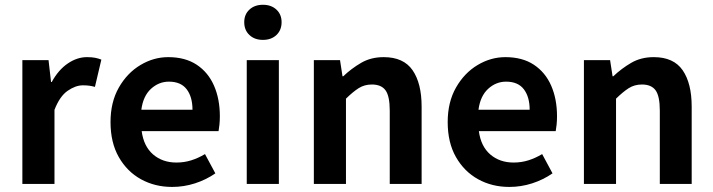

<svg xmlns="http://www.w3.org/2000/svg" viewBox="-20 -755 2926 788"><path d="M71.8 0V-508.3H179.2L189.5 -418.5H192.4Q219.7 -468.3 258.1 -494.4Q296.4 -520.5 336.9 -520.5Q356.9 -520.5 370.6 -517.8Q384.3 -515.1 396 -510.3L369.6 -398.4Q356.9 -401.9 346.4 -403.3Q335.9 -404.8 319.8 -404.8Q290 -404.8 257.6 -382.3Q225.1 -359.9 203.6 -304.2V0Z M686.5 12.2Q615.7 12.2 558.6 -19.3Q501.5 -50.8 467.5 -110.4Q433.6 -169.9 433.6 -253.9Q433.6 -335.9 467.8 -395.8Q502 -455.6 556.2 -488Q610.4 -520.5 670.4 -520.5Q740.2 -520.5 787.4 -489.3Q834.5 -458 858.4 -403.3Q882.3 -348.6 882.3 -277.8Q882.3 -259.8 880.6 -243.2Q878.9 -226.6 877 -216.8H561.5Q569.8 -154.3 608.4 -121.1Q647 -87.9 704.1 -87.9Q735.8 -87.9 764.6 -96.9Q793.5 -106 821.3 -122.6L863.8 -43.5Q825.7 -17.1 780 -2.4Q734.4 12.2 686.5 12.2ZM560.1 -304.7H770Q770 -357.4 746.1 -388.7Q722.2 -419.9 673.3 -419.9Q631.8 -419.9 599.6 -390.4Q567.4 -360.8 560.1 -304.7Z M992.7 0V-508.3H1124.5V0ZM1059.1 -591.3Q1024.9 -591.3 1003.7 -611.3Q982.4 -631.3 982.4 -664.1Q982.4 -695.8 1003.7 -715.6Q1024.9 -735.4 1059.1 -735.4Q1093.3 -735.4 1114.5 -715.6Q1135.7 -695.8 1135.7 -664.1Q1135.7 -631.3 1114.5 -611.3Q1093.3 -591.3 1059.1 -591.3Z M1268.1 0V-508.3H1375.5L1385.7 -441.9H1388.7Q1421.9 -473.6 1462.2 -497.1Q1502.4 -520.5 1554.7 -520.5Q1636.2 -520.5 1673.3 -466.8Q1710.4 -413.1 1710.4 -317.4V0H1579.6V-300.8Q1579.6 -360.4 1562.3 -384.3Q1544.9 -408.2 1506.3 -408.2Q1475.6 -408.2 1451.9 -393.1Q1428.2 -377.9 1399.9 -350.1V0Z M2070.3 12.2Q1999.5 12.2 1942.4 -19.3Q1885.3 -50.8 1851.3 -110.4Q1817.4 -169.9 1817.4 -253.9Q1817.4 -335.9 1851.6 -395.8Q1885.7 -455.6 1939.9 -488Q1994.1 -520.5 2054.2 -520.5Q2124 -520.5 2171.1 -489.3Q2218.3 -458 2242.2 -403.3Q2266.1 -348.6 2266.1 -277.8Q2266.1 -259.8 2264.4 -243.2Q2262.7 -226.6 2260.7 -216.8H1945.3Q1953.6 -154.3 1992.2 -121.1Q2030.8 -87.9 2087.9 -87.9Q2119.6 -87.9 2148.4 -96.9Q2177.2 -106 2205.1 -122.6L2247.6 -43.5Q2209.5 -17.1 2163.8 -2.4Q2118.2 12.2 2070.3 12.2ZM1943.8 -304.7H2153.8Q2153.8 -357.4 2129.9 -388.7Q2106 -419.9 2057.1 -419.9Q2015.6 -419.9 1983.4 -390.4Q1951.2 -360.8 1943.8 -304.7Z M2376.5 0V-508.3H2483.9L2494.1 -441.9H2497.1Q2530.3 -473.6 2570.6 -497.1Q2610.8 -520.5 2663.1 -520.5Q2744.6 -520.5 2781.7 -466.8Q2818.8 -413.1 2818.8 -317.4V0H2688V-300.8Q2688 -360.4 2670.7 -384.3Q2653.3 -408.2 2614.7 -408.2Q2584 -408.2 2560.3 -393.1Q2536.6 -377.9 2508.3 -350.1V0Z"/></svg>

Font: Akatab ExtraBold
Style: Regular
Weight: 800
Designer: SIL International
Foundry: SIL International
Version: Version 3.000